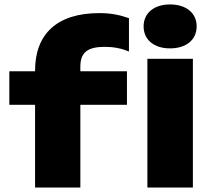

<svg xmlns="http://www.w3.org/2000/svg" viewBox="-20 -845 945 865"><path d="M552 -373V-524H342V-545C342 -608 374 -634 452 -634C492 -634 527 -627 561 -613V-763C519 -778 479 -786 428 -786C237 -786 138 -692 138 -527V-524H22V-373H138V0H342V-373ZM644 0H849V-580H644ZM746 -627C818 -627 866 -665 866 -726C866 -787 818 -825 746 -825C675 -825 627 -787 627 -726C627 -665 675 -627 746 -627Z"/></svg>

Font: Bounded
Style: Bold
Weight: 700
Designer: Vlad Churkin
Version: Version 3.0